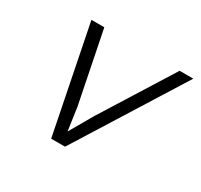

<svg xmlns="http://www.w3.org/2000/svg" viewBox="-120 -699 891 852"><g transform="rotate(30 325.0 -273.0)"><path d="M231 0 122 -546H188L261 -182L278 -64L346 -182L574 -546H644L302 0Z"/></g></svg>

Font: Azeret Mono Thin ExtraLight
Style: Italic
Weight: 250
Italic angle: -12°
Version: Version 1.002